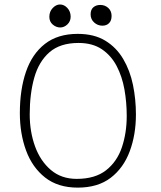

<svg xmlns="http://www.w3.org/2000/svg" viewBox="-20 -811 717 856"><path d="M326.5 25.5Q238.5 25.5 181.2 -19.5Q124 -64.5 96.2 -140Q68.5 -215.5 68.5 -306.5Q68.5 -411.5 95.8 -491Q123 -570.5 180.2 -615.2Q237.5 -660 326.5 -660Q399.5 -660 449.2 -629.8Q499 -599.5 529.2 -548.2Q559.5 -497 572.8 -432.8Q586 -368.5 586 -300.5Q586 -211 558.5 -136.8Q531 -62.5 473.8 -18.5Q416.5 25.5 326.5 25.5ZM322 -13.5Q404 -13.5 453 -52Q502 -90.5 523.5 -154.5Q545 -218.5 545 -294.5Q545 -354.5 534.8 -412.2Q524.5 -470 500 -516.8Q475.5 -563.5 434 -591.5Q392.5 -619.5 330 -619.5Q248 -619.5 200.5 -578Q153 -536.5 132.8 -464.8Q112.5 -393 112.5 -301Q112.5 -224 136.2 -158.5Q160 -93 206.8 -53.2Q253.5 -13.5 322 -13.5ZM248.5 -688.5Q230.5 -688.5 215.2 -701.5Q200 -714.5 200 -736Q200 -759.5 215 -775.2Q230 -791 247.5 -791Q266 -791 280.5 -775.2Q295 -759.5 295 -736.5Q295 -716 280.5 -702.2Q266 -688.5 248.5 -688.5ZM436.5 -696.5Q415.5 -696.5 399.8 -710.8Q384 -725 384 -747Q384 -768 396.2 -778.5Q408.5 -789 427 -789Q448 -789 462.8 -775.5Q477.5 -762 477.5 -740Q477.5 -719 466.2 -707.8Q455 -696.5 436.5 -696.5Z"/></svg>

Font: Grandstander Thin
Style: Regular
Weight: 100
Designer: Tyler Finck
Foundry: Etcetera Type Co
Version: Version 1.200; ttfautohint (v1.8.3)